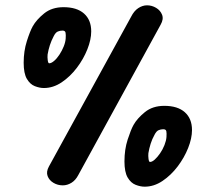

<svg xmlns="http://www.w3.org/2000/svg" viewBox="-20 -697 822 722"><path d="M584 -604 274 -38Q264 -19 248.5 -9.5Q233 0 216 0Q197 0 181 -9.5Q165 -19 159 -35Q153 -51 164 -71L473 -634Q484 -656 500 -666.5Q516 -677 533 -677Q551 -677 567 -667.5Q583 -658 589.5 -641.5Q596 -625 584 -604ZM524 5Q508 5 490 -2Q472 -9 460 -29.5Q448 -50 448 -90Q448 -135 460 -172Q472 -209 482 -227Q496 -252 525 -275.5Q554 -299 598 -299Q648 -299 675 -275Q702 -251 702 -208Q702 -177 687.5 -140.5Q673 -104 648 -71Q623 -38 591 -16.5Q559 5 524 5ZM544 -88Q552 -88 562 -97Q572 -106 582 -120.5Q592 -135 598.5 -151.5Q605 -168 606 -182Q607 -196 605.5 -203.5Q604 -211 594 -211Q585 -211 576.5 -207.5Q568 -204 561 -190Q552 -174 546.5 -156.5Q541 -139 538 -121Q537 -111 538.5 -99.5Q540 -88 544 -88ZM145 -366Q129 -366 111 -373Q93 -380 81 -400.5Q69 -421 69 -461Q69 -505 81 -542.5Q93 -580 103 -598Q117 -623 146 -646.5Q175 -670 219 -670Q269 -670 296 -646Q323 -622 323 -579Q323 -548 308.5 -511.5Q294 -475 269 -442Q244 -409 212 -387.5Q180 -366 145 -366ZM165 -459Q173 -459 183.5 -468Q194 -477 203.5 -491.5Q213 -506 219.5 -522Q226 -538 227 -552Q228 -566 226.5 -574Q225 -582 215 -582Q206 -582 197.5 -578.5Q189 -575 182 -561Q173 -544 167.5 -527Q162 -510 159 -492Q158 -482 159.5 -470.5Q161 -459 165 -459Z"/></svg>

Font: Edu QLD Beginner
Style: Bold
Weight: 700
Designer: Tina and Corey Anderson
Foundry: Google for Education
Version: Version 1.003